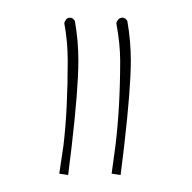

<svg xmlns="http://www.w3.org/2000/svg" viewBox="-20 -783 220 220"><path d="M120.1 -762.7Q122.6 -762.7 124.3 -761Q126 -759.3 126 -758.3Q129.9 -736.3 129.9 -713.4Q129.9 -681.2 122.1 -614.3L118.2 -582.5L107.9 -584L112.3 -616.2Q117.7 -660.6 117.7 -713.4Q117.7 -732.4 113.3 -756.3Q113.3 -757.8 115.2 -760.3Q117.2 -762.7 120.1 -762.7ZM60.1 -762.7Q62.5 -762.7 64.2 -761Q65.9 -759.3 65.9 -758.3Q69.8 -736.3 69.8 -713.4Q69.8 -681.2 62 -614.3L58.1 -582.5L47.9 -584L52.7 -616.2Q57.6 -656.7 57.6 -713.4Q57.6 -735.4 53.7 -756.3Q53.7 -757.8 55.4 -760.3Q57.1 -762.7 60.1 -762.7Z"/></svg>

Font: ZnikomitNo24
Style: Thin
Weight: 300
Designer: gluk
Foundry: gluk
Version: Version 0.55